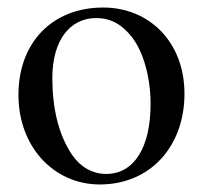

<svg xmlns="http://www.w3.org/2000/svg" viewBox="-20 -480 540 510"><path d="M380 -204C380 -88 336 -18 262 -18C226 -18 194 -36 172 -68C135 -122 119 -194 119 -273C119 -373 166 -432 235 -432C278 -432 306 -412 330 -382C362 -341 380 -272 380 -204ZM470 -231C470 -369 376 -460 254 -460C119 -460 29 -367 29 -228C29 -89 124 10 245 10C380 10 470 -92 470 -231Z"/></svg>

Font: XITS
Style: Regular
Weight: 400
Designer: MicroPress Inc., with final additions and corrections provided by Coen Hoffman, Elsevier (retired)
Version: Version 1.302